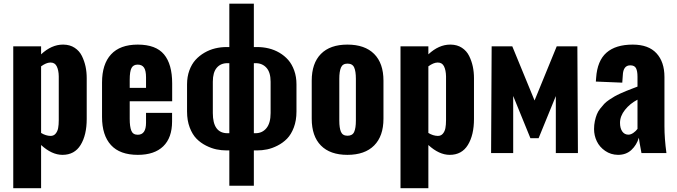

<svg xmlns="http://www.w3.org/2000/svg" viewBox="-20 -829 3666 1040"><path d="M253.9 -92.8Q271 -92.8 281.2 -105Q291.5 -117.2 294.9 -135Q298.3 -152.8 298.3 -178.2V-415Q297.9 -448.7 287.1 -470.2Q276.9 -490.2 254.4 -490.2Q252.9 -490.2 251.5 -490.2Q230.5 -489.7 202.6 -469.7V-108.9Q228 -93.3 253.9 -92.8ZM51.8 190.4V-578.1H202.6V-534.7Q259.3 -587.4 320.8 -587.4Q322.3 -587.4 324.2 -587.4Q358.9 -586.9 384.5 -570.1Q410.2 -553.2 423.6 -525.9Q437 -498.5 443.4 -468.8Q449.7 -439 449.7 -405.8V-184.6Q449.7 -97.7 416.7 -43.9Q383.8 9.8 318.4 9.8Q260.7 9.8 202.6 -43.5V190.4Z M682.6 -353H771V-409.7Q771 -446.8 760 -462.9Q749 -479 725.6 -479Q702.1 -479 692.4 -460.7Q682.6 -442.4 682.6 -396.5ZM726.6 9.8Q629.4 9.8 581.1 -43.2Q532.7 -96.2 532.7 -195.3V-382.3Q532.7 -481.4 581.5 -534.4Q630.4 -587.4 726.1 -587.4Q824.2 -587.4 868.4 -534.4Q912.6 -481.4 912.6 -377V-280.3H682.6V-185.5Q682.6 -142.6 691.4 -120.8Q700.2 -99.1 726.1 -99.1Q771 -99.1 771 -164.1V-217.8H912.1V-170.9Q912.1 -83 864.3 -36.6Q816.4 9.8 726.6 9.8Z M1363.8 -107.4Q1400.9 -107.4 1423.3 -135Q1445.8 -162.6 1445.8 -216.8V-386.2Q1445.8 -437 1423.3 -461.9Q1400.9 -486.8 1364.7 -486.8H1355V-107.4ZM1212.4 -107.4H1222.2V-486.8H1211.4Q1175.3 -486.8 1154.1 -461.9Q1132.8 -437 1132.8 -386.2V-216.8Q1132.8 -107.4 1212.4 -107.4ZM1222.2 177.2V-14.2H1208Q1180.2 -14.2 1152.8 -19.8Q1125.5 -25.4 1095.9 -40.3Q1066.4 -55.2 1044.2 -77.9Q1022 -100.6 1007.6 -138.4Q993.2 -176.3 993.2 -224.6V-372.1Q993.2 -413.1 1005.6 -447.3Q1018.1 -481.4 1038.8 -504.4Q1059.6 -527.3 1087.4 -543.5Q1115.2 -559.6 1145.5 -566.9Q1175.8 -574.2 1208 -574.2H1222.2V-809.1H1355V-574.2H1372.6Q1404.8 -574.2 1435.3 -566.9Q1465.8 -559.6 1493.4 -543.5Q1521 -527.3 1541.3 -504.2Q1561.5 -481 1573.7 -447Q1585.9 -413.1 1585.9 -372.1V-224.6Q1585.9 -176.3 1571.5 -138.4Q1557.1 -100.6 1534.9 -77.9Q1512.7 -55.2 1483.4 -40.3Q1454.1 -25.4 1426.8 -19.8Q1399.4 -14.2 1372.1 -14.2H1355V177.2Z M1861.8 9.8Q1768.1 9.8 1718.3 -40.8Q1668.5 -91.3 1668.5 -186V-392.1Q1668.5 -486.3 1718.3 -536.9Q1768.1 -587.4 1861.8 -587.4Q1956.1 -587.4 2006.6 -536.9Q2057.1 -486.3 2057.1 -392.1V-186Q2057.1 -91.8 2006.6 -41Q1956.1 9.8 1861.8 9.8ZM1862.3 -93.8Q1889.2 -93.8 1898.4 -114.5Q1907.7 -135.3 1907.7 -175.3V-402.3Q1907.7 -442.9 1898.4 -463.6Q1889.2 -484.4 1862.3 -484.4Q1835.9 -484.4 1826.9 -463.1Q1817.9 -441.9 1817.9 -402.3V-175.3Q1817.9 -135.7 1826.9 -114.7Q1835.9 -93.8 1862.3 -93.8Z M2351.6 -92.8Q2368.7 -92.8 2378.9 -105Q2389.2 -117.2 2392.6 -135Q2396 -152.8 2396 -178.2V-415Q2395.5 -448.7 2384.8 -470.2Q2374.5 -490.2 2352.1 -490.2Q2350.6 -490.2 2349.1 -490.2Q2328.1 -489.7 2300.3 -469.7V-108.9Q2325.7 -93.3 2351.6 -92.8ZM2149.4 190.4V-578.1H2300.3V-534.7Q2356.9 -587.4 2418.5 -587.4Q2419.9 -587.4 2421.9 -587.4Q2456.5 -586.9 2482.2 -570.1Q2507.8 -553.2 2521.2 -525.9Q2534.7 -498.5 2541 -468.8Q2547.4 -439 2547.4 -405.8V-184.6Q2547.4 -97.7 2514.4 -43.9Q2481.4 9.8 2416 9.8Q2358.4 9.8 2300.3 -43.5V190.4Z M2640.1 0 2643.1 -578.1H2754.9L2875.5 -284.7L2995.6 -578.1H3107.4L3110.4 0H2990.7V-308.6L2897.5 -80.6H2853L2759.8 -309.1V0Z M3383.8 -99.6Q3397 -99.6 3410.9 -109.4Q3424.8 -119.1 3433.1 -130.9V-289.1Q3392.6 -268.1 3365.5 -234.1Q3338.4 -200.2 3338.4 -163.6Q3338.4 -134.3 3350.6 -116.9Q3362.8 -99.6 3383.8 -99.6ZM3327.6 9.8Q3288.6 9.3 3258.1 -11.7Q3227.5 -32.7 3212.6 -64Q3197.8 -95.2 3197.8 -129.9Q3197.8 -152.3 3202.1 -172.9Q3206.5 -193.4 3212.9 -209.5Q3219.2 -225.6 3231 -240.5Q3242.7 -255.4 3252.9 -266.4Q3263.2 -277.3 3280 -288.6Q3296.9 -299.8 3309.1 -306.9Q3321.3 -314 3340.8 -322.8Q3360.4 -331.5 3371.8 -336.2Q3383.3 -340.8 3403.6 -348.6Q3423.8 -356.4 3433.1 -359.9V-413.1Q3433.1 -444.3 3425 -459.7Q3417 -475.1 3394 -475.1Q3355.5 -475.1 3353.5 -420.9L3350.6 -381.3L3207.5 -387.2Q3207.5 -397 3209 -407.2Q3215.3 -500 3265.1 -543.7Q3314.9 -587.4 3407.2 -587.4Q3492.7 -587.4 3535.9 -540.5Q3579.1 -493.7 3579.1 -412.1V-145Q3579.1 -78.6 3589.8 0H3454.6Q3442.4 -64 3440.4 -83Q3428.7 -43.5 3400.1 -16.8Q3371.6 9.8 3327.6 9.8Z"/></svg>

Font: Oswald
Style: DemiBold
Weight: 600
Designer: Vernon Adams
Foundry: Vernon Adams
Version: 3.0; ttfautohint (v0.95) -l 8 -r 50 -G 200 -x 0 -w "G" -W -c